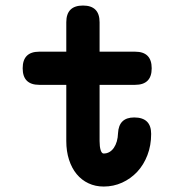

<svg xmlns="http://www.w3.org/2000/svg" viewBox="-20 -641 642 707"><path d="M124.5 -328.6Q63.5 -328.6 63.5 -389.6Q63.5 -450.7 124.5 -450.7H224.1V-559.1Q224.1 -620.6 285.6 -620.6Q346.7 -620.6 346.7 -559.1V-450.7H477.5Q538.6 -450.7 538.6 -389.6Q538.6 -328.6 477.5 -328.6H346.7V-121.6Q346.7 -101.1 350.6 -88.4Q354.5 -75.7 361.8 -75.7Q373.5 -75.7 383.1 -81.3Q392.6 -86.9 399.4 -96.9Q406.2 -106.9 410.2 -120.6Q414.1 -134.3 414.6 -150.4Q417.5 -208.5 474.1 -208.5Q536.6 -208.5 536.6 -147.9Q536.6 -105.5 522.9 -69.8Q509.3 -34.2 485.4 -8.5Q461.4 17.1 429.7 31.5Q397.9 45.9 361.8 45.9Q331.1 45.9 305.7 33.9Q280.3 22 262.2 0Q244.1 -22 234.1 -53Q224.1 -84 224.1 -121.6V-328.6Z"/></svg>

Font: Erica Type
Style: Bold
Weight: 700
Designer: Peter Wiegel
Foundry: Peter Wiegel
Version: Version 1.000 2010 initial release